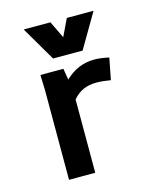

<svg xmlns="http://www.w3.org/2000/svg" viewBox="-99 -702 636 773"><g transform="rotate(-15 219.0 -316.0)"><path d="M377 -433.6 359.4 -343.8Q324.2 -349.6 300.8 -349.6Q270.5 -349.6 247.1 -339.8Q223.6 -330.1 202.1 -305.7V0H92.8V-374L90.8 -437.5H186.5L194.3 -390.6Q247.1 -441.4 315.4 -441.4Q343.8 -441.4 377 -433.6ZM252.9 -631.8H364.3L280.3 -488.3H157.2L73.2 -631.8H184.6L218.8 -560.5Z"/></g></svg>

Font: Sudo
Style: Bold
Weight: 700
Monospace: yes
Designer: Jens Kutilek
Foundry: Jens Kutilek
Version: Version 0.040